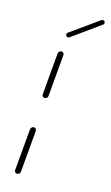

<svg xmlns="http://www.w3.org/2000/svg" viewBox="-109 -724 445 767"><g transform="rotate(15 113.5 -341.0)"><path d="M44.8 -0.4Q39.6 -0.4 36.5 -3.9Q33.3 -7.4 33.7 -12.2L48.9 -185.2Q49.6 -190.4 53.3 -193.9Q57 -197.4 61.9 -197.4Q67 -197.4 70.2 -193.7Q73.3 -190 73 -185.2L57.8 -12.2Q57 -7 53.3 -3.7Q49.6 -0.4 44.8 -0.4ZM73 -321.5Q68.1 -321.5 64.8 -324.8Q61.5 -328.1 61.9 -333.3L77 -506.7Q77.4 -511.5 81.3 -515Q85.2 -518.5 90 -518.5Q94.8 -518.5 98.1 -515Q101.5 -511.5 101.1 -506.7L85.9 -333.3Q85.6 -328.5 81.9 -325Q78.1 -321.5 73 -321.5ZM100 -579.6Q95.9 -579.6 93.3 -582.2Q90.7 -584.8 90.7 -588.9Q90.7 -594.8 95.2 -597.4L211.1 -680.4Q213.3 -682.2 217.4 -682.2Q221.5 -682.2 224.1 -679.6Q226.7 -677 226.7 -673Q226.7 -667.4 221.9 -664.4L106.3 -581.5Q103.7 -579.6 100 -579.6Z"/></g></svg>

Font: 26F Galaxy Sans Thin
Style: Italic
Weight: 100
Italic angle: -4.99998°
Designer: C₂₉H₂₅N₃O₅
Version: Version 1.200